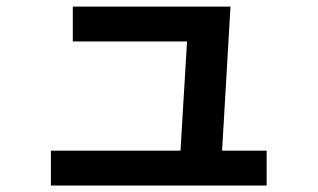

<svg xmlns="http://www.w3.org/2000/svg" viewBox="-20 -575 978 591"><path d="M136.7 -111.3H535.6L555.7 -447.3H204.1V-554.7H689.5L663.6 -111.3H800.8V-3.9H136.7Z"/></svg>

Font: Pretendard JP
Style: Bold
Weight: 700
Designer: Base glyphs from Inter by Rasmus Andersson; Hangeul glyphs from Noto Sans CJK(Source Han Sans) by Jang Soo-young and Kan
Foundry: Kil Hyung-jin
Version: Version 1.309